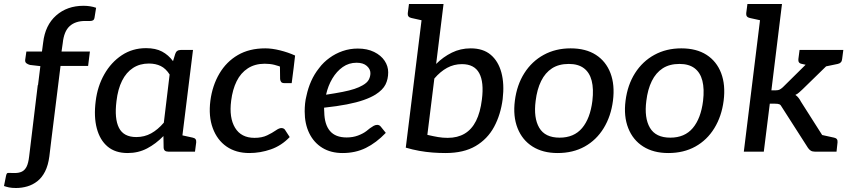

<svg xmlns="http://www.w3.org/2000/svg" viewBox="-73 -759 4266 961"><path d="M76 0 129 -428 77 -434Q66 -437 59 -442.5Q52 -448 53 -459L59 -501H137L143 -546Q153 -633 208 -681.5Q263 -730 345 -730Q362 -730 378 -727.5Q394 -725 408 -720L400 -670Q398 -660 392 -657Q386 -654 378 -654Q367 -654 362 -654Q357 -654 353 -654Q304 -654 275.5 -628Q247 -602 241 -543L235 -501H377L368 -429H230L179 -19ZM7 182Q-14 182 -28 179Q-42 176 -53 172L-43 122Q-40 106 -32.5 106.5Q-25 107 1 107Q22 107 36.5 100Q51 93 60 75.5Q69 58 73 23L116 -333H217L174 24Q168 69 152.5 99.5Q137 130 114 148Q91 166 63.5 174Q36 182 7 182Z M566 7Q504 7 465.5 -25.5Q427 -58 411.5 -116.5Q396 -175 406 -253Q415 -327 449 -387Q483 -447 536.5 -482.5Q590 -518 658 -518Q706 -518 738 -501Q770 -484 793 -453L804 -489Q810 -509 832 -509H893L830 0H769Q747 0 746 -20L745 -78Q707 -39 663 -16Q619 7 566 7ZM609 -73Q650 -73 683.5 -91.5Q717 -110 747 -145L776 -386Q757 -416 731.5 -428.5Q706 -441 672 -441Q627 -441 593 -419Q559 -397 538 -355Q517 -313 510 -253Q499 -165 522.5 -119Q546 -73 609 -73ZM802 0 824 -85 892 -70Q902 -68 906 -62Q910 -56 909 -46L903 0Z M1175 7Q1108 7 1061 -25.5Q1014 -58 992 -117.5Q970 -177 980 -255Q990 -331 1025 -390.5Q1060 -450 1117.5 -483.5Q1175 -517 1255 -517Q1288 -517 1328.5 -507Q1369 -497 1404 -481L1397 -421H1341Q1322 -429 1300.5 -434.5Q1279 -440 1252 -440Q1203 -440 1167.5 -417Q1132 -394 1111.5 -352.5Q1091 -311 1084 -255Q1073 -170 1103.5 -119.5Q1134 -69 1201 -69Q1238 -69 1264 -81.5Q1290 -94 1307 -106Q1324 -118 1335 -118Q1347 -118 1353 -110L1377 -73Q1336 -30 1283 -11.5Q1230 7 1175 7ZM1328 -437 1397 -421 1387 -343H1350Q1339 -343 1334.5 -348.5Q1330 -354 1329 -363Z M1642 7Q1583 7 1540.5 -19Q1498 -45 1475 -92Q1452 -139 1452 -201Q1452 -221 1454 -241Q1456 -261 1461 -280Q1469 -318 1484.5 -353Q1500 -388 1524 -418Q1535 -433 1548.5 -446Q1562 -459 1576 -469Q1606 -491 1642 -503.5Q1678 -516 1718 -516Q1765 -516 1799.5 -499Q1834 -482 1852 -455Q1870 -428 1870 -397Q1870 -363 1856.5 -336Q1843 -309 1807 -286Q1783 -271 1747.5 -258.5Q1712 -246 1663 -236.5Q1614 -227 1549 -220Q1549 -215 1549.5 -206.5Q1550 -198 1550 -198Q1551 -136 1578.5 -103.5Q1606 -71 1662 -71Q1693 -71 1718.5 -80.5Q1744 -90 1761 -103Q1769 -110 1778.5 -117Q1788 -124 1797 -129Q1806 -134 1815 -134Q1826 -134 1833 -125L1858 -94Q1810 -44 1758 -18.5Q1706 7 1642 7ZM1559 -285Q1606 -292 1641.5 -299Q1677 -306 1701 -314Q1725 -322 1742 -332Q1765 -345 1773 -360.5Q1781 -376 1781 -393Q1781 -413 1763 -429Q1745 -445 1712 -445Q1673 -445 1642.5 -423.5Q1612 -402 1590.5 -366Q1569 -330 1559 -285Z M2157 7Q2125 7 2092 4.5Q2059 2 2025.5 -4Q1992 -10 1958 -20L2047 -739H2147L2110 -439Q2145 -474 2188.5 -495.5Q2232 -517 2283 -517Q2345 -517 2383 -485Q2421 -453 2436.5 -396Q2452 -339 2443 -263Q2433 -185 2400 -124Q2367 -63 2307.5 -28Q2248 7 2157 7ZM2168 -69Q2217 -69 2252.5 -90Q2288 -111 2309.5 -153.5Q2331 -196 2339 -261Q2350 -348 2325.5 -393Q2301 -438 2239 -438Q2199 -438 2165 -419.5Q2131 -401 2101 -366L2066 -84Q2096 -77 2119.5 -73Q2143 -69 2168 -69ZM2075 -739 2053 -654 1986 -669Q1976 -671 1971.5 -677Q1967 -683 1968 -693L1974 -739Z M2783 -517Q2859 -517 2909.5 -484.5Q2960 -452 2982.5 -393Q3005 -334 2995 -255Q2985 -177 2948.5 -117.5Q2912 -58 2853.5 -25.5Q2795 7 2718 7Q2644 7 2592.5 -25.5Q2541 -58 2517.5 -117.5Q2494 -177 2504 -255Q2514 -334 2551.5 -393Q2589 -452 2648.5 -484.5Q2708 -517 2783 -517ZM2728 -70Q2800 -70 2840.5 -118Q2881 -166 2892 -254Q2899 -314 2888.5 -355Q2878 -396 2849.5 -417.5Q2821 -439 2774 -439Q2724 -439 2690 -417Q2656 -395 2635.5 -353.5Q2615 -312 2608 -254Q2597 -169 2626 -119.5Q2655 -70 2728 -70Z M3337 -517Q3413 -517 3463.5 -484.5Q3514 -452 3536.5 -393Q3559 -334 3549 -255Q3539 -177 3502.5 -117.5Q3466 -58 3407.5 -25.5Q3349 7 3272 7Q3198 7 3146.5 -25.5Q3095 -58 3071.5 -117.5Q3048 -177 3058 -255Q3068 -334 3105.5 -393Q3143 -452 3202.5 -484.5Q3262 -517 3337 -517ZM3282 -70Q3354 -70 3394.5 -118Q3435 -166 3446 -254Q3453 -314 3442.5 -355Q3432 -396 3403.5 -417.5Q3375 -439 3328 -439Q3278 -439 3244 -417Q3210 -395 3189.5 -353.5Q3169 -312 3162 -254Q3151 -169 3180 -119.5Q3209 -70 3282 -70Z M3650 0 3741 -739H3841L3788 -307H3811Q3822 -307 3829 -310.5Q3836 -314 3845 -322L4015 -490Q4024 -499 4032.5 -504Q4041 -509 4055 -509H4146L3944 -312Q3935 -304 3927 -296.5Q3919 -289 3908 -284Q3917 -278 3924 -269Q3931 -260 3936 -250L4095 0H4005Q3993 0 3985 -5Q3977 -10 3971 -19L3841 -222Q3835 -234 3828 -237Q3821 -240 3806 -240H3780L3750 0ZM4030 -421 3999 -462 4005 -509H4130L4049 -424ZM4012 0 3975 -98 4035 -85ZM3769 -739 3748 -654 3680 -669Q3670 -671 3665.5 -677Q3661 -683 3662 -693L3668 -739ZM4148 -509 4142 -463Q4141 -453 4135.5 -447Q4130 -441 4120 -439L4048 -424L4047 -509ZM4030 -509 4009 -424 3941 -439Q3930 -441 3926 -447Q3922 -453 3923 -463L3929 -509ZM4012 0 4034 -85 4102 -70Q4112 -68 4116 -62Q4120 -56 4119 -46L4114 0Z"/></svg>

Font: Aleo Medium
Style: Italic
Weight: 500
Italic angle: -7°
Designer: Alessio Laiso
Foundry: Alessio Laiso
Version: Version 2.001;gftools[0.9.29]